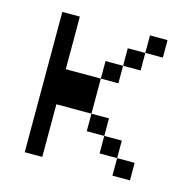

<svg xmlns="http://www.w3.org/2000/svg" viewBox="-81 -581 661 661"><g transform="rotate(15 250.0 -250.0)"><path d="M125 -312.5H250V-187.5H125V0H62.5V-500H125ZM250 -187.5H312.5V-125H250ZM250 -375H312.5V-312.5H250ZM312.5 -125H375V-62.5H312.5ZM312.5 -437.5H375V-375H312.5ZM375 -62.5H437.5V0H375ZM375 -500H437.5V-437.5H375Z"/></g></svg>

Font: 寒蝉点阵体 16px
Style: Regular
Weight: 400
Designer: Designed by Warren2060
Foundry: ChillType
Version: Version 1.000